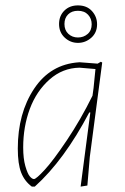

<svg xmlns="http://www.w3.org/2000/svg" viewBox="-20 -688 462 712"><path d="M269 -668Q302 -668 321 -647Q340 -626 340 -598Q340 -567 318.5 -548Q297 -529 269 -529Q241 -529 220 -548.5Q199 -568 199 -599Q199 -629 218.5 -648.5Q238 -668 269 -668ZM269 -648Q246 -648 232.5 -634.5Q219 -621 219 -599Q219 -576 233.5 -562.5Q248 -549 269 -549Q290 -549 305 -562Q320 -575 320 -598Q320 -619 306.5 -633.5Q293 -648 269 -648ZM273 -457H277L342 -452L354 -459L359 -456L313 -106L304 0L279 4L315 -271H311Q218 -94 109 4H98Q71 -16 58.5 -48Q46 -80 46 -137Q46 -268 106.5 -359Q167 -450 273 -457ZM66 -141Q66 -100 74 -72Q82 -44 90.5 -34Q99 -24 106 -24Q114 -24 145.5 -58Q177 -92 228 -168Q279 -244 323 -333L327 -362L334 -432L275 -437Q212 -436 163.5 -393Q115 -350 90.5 -284Q66 -218 66 -141Z"/></svg>

Font: Alegreya Sans Thin
Style: Italic
Weight: 100
Italic angle: -7°
Designer: Juan Pablo del Peral
Foundry: Huerta Tipografica
Version: Version 2.007